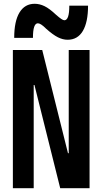

<svg xmlns="http://www.w3.org/2000/svg" viewBox="-20 -994 540 1014"><path d="M48 0V-730H203L339 -185H343V-730H453V0H298L162 -545H158V0ZM337 -784Q312 -784 286 -797Q260 -810 224 -842Q208 -858 197.5 -864.5Q187 -871 180 -871Q167 -871 160.5 -852Q154 -833 154 -794H55Q55 -882 83 -928Q111 -974 163 -974Q189 -974 215 -961.5Q241 -949 276 -916Q293 -901 303.5 -894Q314 -887 320 -887Q333 -887 339.5 -906Q346 -925 346 -964H445Q445 -877 417.5 -830.5Q390 -784 337 -784Z"/></svg>

Font: M PLUS 1 Code Medium
Style: Regular
Weight: 500
Designer: Coji Morishita
Foundry: UNDERFOREST DESIGN
Version: Version 1.002